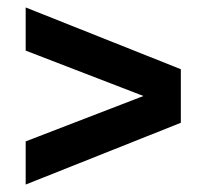

<svg xmlns="http://www.w3.org/2000/svg" viewBox="-20 -638 555 516"><path d="M49 -142V-258L365.5 -380L49 -502V-618L466 -452V-308Z"/></svg>

Font: Encode Sans Condensed Condensed
Style: Bold
Weight: 700
Width: 3
Designer: Multiple Designers
Foundry: Impallari Type
Version: Version 3.000; ttfautohint (v1.8.3) -l 8 -r 50 -G 200 -x 14 